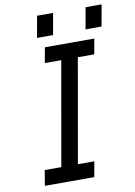

<svg xmlns="http://www.w3.org/2000/svg" viewBox="-98 -975 731 1037"><g transform="rotate(-10 267.0 -456.0)"><path d="M159 -794 180 -912H268L247 -794ZM425 -794 446 -912H534L513 -794ZM62 0 76 -84H167L267 -653H177L192 -737H463L448 -653H358L258 -84H348L333 0Z"/></g></svg>

Font: Tomorrow
Style: Italic
Weight: 400
Italic angle: -10°
Designer: Tony de Marco, Monica Rizzolli
Foundry: Just in Type
Version: Version 2.002